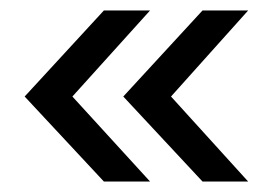

<svg xmlns="http://www.w3.org/2000/svg" viewBox="-20 -436 523 366"><path d="M306 -252 453 -90H366L215 -252L366 -416H453ZM266 -90H178L27 -252L178 -416H266L118 -252Z"/></svg>

Font: Hind Siliguri Fixed
Style: Regular
Weight: 400
Designer: Jyotish Sonowal
Foundry: Indian Type Foundry
Version: Version 1.001;October 28, 2021;FontCreator 12.0.0.2565 64-bi